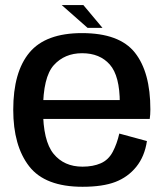

<svg xmlns="http://www.w3.org/2000/svg" viewBox="-20 -728 658 754"><path d="M304 5.5V-73.5Q231.5 -73.5 190.2 -124.2Q149 -175 149 -297Q149 -425 191.2 -472Q233.5 -519 302.5 -519Q372 -519 411.2 -474.5Q450.5 -430 450.5 -323L456 -335H136.5V-261H568Q570.5 -277.5 570.5 -298.5Q570.5 -444.5 509.8 -521.2Q449 -598 302 -598Q159.5 -598 95.8 -521.8Q32 -445.5 32 -297Q32 -155.5 94.5 -75Q157 5.5 304 5.5ZM304 -73.5V5.5Q383.5 5.5 433 -13.5Q482.5 -32.5 515.2 -73Q548 -113.5 557 -174L448.5 -203.5Q439.5 -163.5 422.8 -131.8Q406 -100 375.8 -86.8Q345.5 -73.5 304 -73.5ZM324 -618.5H382.5L307.5 -708H222.5Z"/></svg>

Font: Anybody UltraCondensed Thin Medium
Style: Regular
Weight: 500
Version: Version 1.111